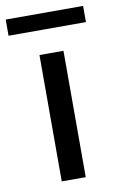

<svg xmlns="http://www.w3.org/2000/svg" viewBox="-147 -709 466 754"><g transform="rotate(-10 85.5 -332.0)"><path d="M-69.3 -599.6V-664.1H239.3V-599.6ZM37.1 0V-503.9H132.8V0Z"/></g></svg>

Font: Post No Bills Colombo
Style: Bold
Weight: 800
Designer: Kosala Senevirathne, Siva Puranthara, Lasantha Premarathna, Tharique Azeez
Foundry: Mooniak
Version: Version 1.220 ; ttfautohint (v1.5)